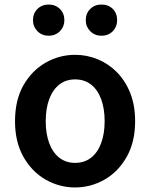

<svg xmlns="http://www.w3.org/2000/svg" viewBox="-20 -810 660 844"><path d="M310 14Q241 14 180.5 -20.5Q120 -55 83 -120.5Q46 -186 46 -277Q46 -370 83 -435Q120 -500 180.5 -534.5Q241 -569 310 -569Q362 -569 409.5 -549.5Q457 -530 494 -492.5Q531 -455 552.5 -401Q574 -347 574 -277Q574 -186 537 -120.5Q500 -55 439.5 -20.5Q379 14 310 14ZM310 -94Q351 -94 380 -116.5Q409 -139 424.5 -180.5Q440 -222 440 -277Q440 -333 424.5 -374.5Q409 -416 380 -438.5Q351 -461 310 -461Q270 -461 241 -438.5Q212 -416 196.5 -374.5Q181 -333 181 -277Q181 -222 196.5 -180.5Q212 -139 241 -116.5Q270 -94 310 -94ZM194 -653Q164 -653 144.5 -673Q125 -693 125 -721Q125 -751 144.5 -770.5Q164 -790 194 -790Q224 -790 243.5 -770.5Q263 -751 263 -721Q263 -693 243.5 -673Q224 -653 194 -653ZM426 -653Q396 -653 376.5 -673Q357 -693 357 -721Q357 -751 376.5 -770.5Q396 -790 426 -790Q457 -790 476 -770.5Q495 -751 495 -721Q495 -693 476 -673Q457 -653 426 -653Z"/></svg>

Font: Noto Sans SC SemiBold
Style: Regular
Weight: 600
Designer: Ryoko NISHIZUKA 西塚涼子 (kana, bopomofo & ideographs); Paul D. Hunt (Latin, Greek & Cyrillic); Sandoll Communications 산돌커뮤니
Foundry: Adobe
Version: Version 2.004-H2;hotconv 1.0.118;makeotfexe 2.5.65603